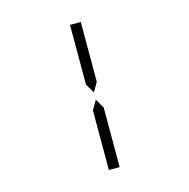

<svg xmlns="http://www.w3.org/2000/svg" viewBox="-119 -1034 1053 1067"><g transform="rotate(-15 408.0 -500.5)"><path d="M439 -83H377V-382V-426L408 -479L439 -426V-229ZM377 -618V-918H439V-857V-574L408 -521L377 -574Z"/></g></svg>

Font: DSEG14 Classic
Style: Light
Weight: 300
Designer: Keshikan(Twitter:@keshinomi_88pro)
Version: Version 0.46